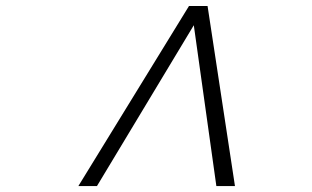

<svg xmlns="http://www.w3.org/2000/svg" viewBox="-20 -630 1040 640"><path d="M763.2 -9.8H701.2L626 -545.9L303.2 -9.8H241.2L609.9 -609.9H671.9Z"/></svg>

Font: Perun
Style: Bold Italic
Weight: 700
Italic angle: -12°
Foundry: Copyright (c) Stefan Peev, Context Ltd, 2016
Version: Version 001.000